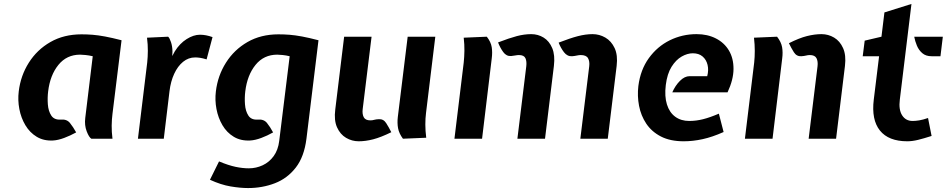

<svg xmlns="http://www.w3.org/2000/svg" viewBox="-20 -703 4798 973"><path d="M249 9Q201.5 11.5 166.2 -9.8Q131 -31 108.8 -68.2Q86.5 -105.5 78 -150.5Q69.5 -195.5 75 -240Q84.5 -319.5 126 -385.2Q167.5 -451 235.5 -490Q303.5 -529 393 -529Q421 -529 449.2 -526.8Q477.5 -524.5 512.5 -518Q547.5 -511.5 596 -499L550 -126Q546.5 -98.5 546 -67Q545.5 -35.5 550 0H443Q431 -7 419.2 -37.8Q407.5 -68.5 412 -105L450 -418Q430.5 -422.5 413.5 -424.2Q396.5 -426 386 -426Q318 -426 276 -374.2Q234 -322.5 224 -240Q220 -208 222.5 -174Q225 -140 240 -117.2Q255 -94.5 289 -97Q318.5 -99.5 334.5 -79.8Q350.5 -60 366 -32Q336 -15.5 305.2 -4Q274.5 7.5 249 9Z M679 0 726 -386Q729 -414 729.2 -445.5Q729.5 -477 725 -512L832 -517Q839.5 -510.5 846.5 -489.5Q853.5 -468.5 854 -443L853 -419L866 -443Q891 -483 926 -505Q961 -527 993 -527Q1009 -527 1024.5 -524Q1040 -521 1057 -515L1027 -402Q1007.5 -408 994.2 -410Q981 -412 969 -412Q935 -412 907.8 -389.8Q880.5 -367.5 862.8 -329Q845 -290.5 839 -241L810 0Z M1237 250Q1198 250 1148.8 241.8Q1099.5 233.5 1044 208L1090 115Q1138 135 1173.8 142.5Q1209.5 150 1241 150Q1278 150 1311.2 134.5Q1344.5 119 1367 88Q1389.5 57 1395 11L1448 -418Q1429.5 -422.5 1412.5 -424.2Q1395.5 -426 1385 -426Q1317 -426 1275 -374.2Q1233 -322.5 1223 -240Q1219 -208 1221.5 -174Q1224 -140 1238.8 -117.2Q1253.5 -94.5 1287 -97Q1317 -99.5 1333 -79.8Q1349 -60 1364 -32Q1335 -15.5 1304.2 -4Q1273.5 7.5 1248 9Q1200 11.5 1164.8 -9.8Q1129.5 -31 1107.5 -68.2Q1085.5 -105.5 1077 -150.5Q1068.5 -195.5 1074 -240Q1083.5 -319.5 1125 -385.2Q1166.5 -451 1234.2 -490Q1302 -529 1391 -529Q1419.5 -529 1447.8 -526.8Q1476 -524.5 1511 -518Q1546 -511.5 1594 -499L1533 0Q1521.5 91.5 1479 146.2Q1436.5 201 1373.2 225.5Q1310 250 1237 250Z M1798 13Q1763.5 13 1733.8 -4.5Q1704 -22 1688 -57.8Q1672 -93.5 1679 -148L1724 -517H1863L1818 -150Q1815 -125.5 1823.2 -109.2Q1831.5 -93 1857 -93Q1867 -93 1876.5 -95.8Q1886 -98.5 1900 -99Q1923.5 -100.5 1937.2 -78.8Q1951 -57 1963 -33Q1910 -7 1871.2 3Q1832.5 13 1798 13ZM2022 0Q2002 -27 1997.2 -53.5Q1992.5 -80 1996 -110L2046 -517H2186L2139 -131Q2135.5 -103.5 2135.5 -72Q2135.5 -40.5 2140 -5Z M2921 0 2966 -367Q2969 -392 2960 -408Q2951 -424 2923 -424Q2914 -424 2903 -421.5Q2892 -419 2879 -418Q2855 -416.5 2838.2 -438.2Q2821.5 -460 2811 -487Q2869 -509.5 2908.5 -519.8Q2948 -530 2983 -530Q3017.5 -530 3047.8 -512.5Q3078 -495 3094.8 -459.2Q3111.5 -423.5 3105 -369L3060 0ZM2283 0 2330 -386Q2333 -414 2333.5 -445.5Q2334 -477 2330 -512L2447 -517Q2468 -490 2472 -463.5Q2476 -437 2472 -407L2423 0ZM2602 0 2647 -367Q2650 -392 2642.8 -408Q2635.5 -424 2610 -424Q2601 -424 2591.5 -422Q2582 -420 2570 -419Q2546 -417.5 2530.2 -439.2Q2514.5 -461 2504 -488Q2561 -510 2599 -520Q2637 -530 2672 -530Q2706.5 -530 2735 -512.5Q2763.5 -495 2778.5 -459.2Q2793.5 -423.5 2787 -369L2742 0Z M3445 13Q3376.5 13 3329.5 -11.2Q3282.5 -35.5 3255.2 -76.2Q3228 -117 3218.5 -166.8Q3209 -216.5 3215 -267Q3225.5 -349.5 3268.2 -408.5Q3311 -467.5 3374.2 -498.8Q3437.5 -530 3510 -530Q3565.5 -530 3608 -508.2Q3650.5 -486.5 3674 -447Q3697.5 -407.5 3697.2 -353.5Q3697 -299.5 3667 -235H3387Q3402 -269.5 3425.8 -293.2Q3449.5 -317 3475 -317H3564Q3572 -347.5 3565.8 -374Q3559.5 -400.5 3540.5 -416.8Q3521.5 -433 3491 -433Q3463.5 -433 3434.5 -416.5Q3405.5 -400 3383.2 -364.5Q3361 -329 3354 -272Q3347 -214.5 3359.8 -173.8Q3372.5 -133 3401.8 -111.5Q3431 -90 3473 -90Q3507.5 -90 3542.5 -98.8Q3577.5 -107.5 3623 -127L3647 -34Q3590 -8.5 3540.8 2.2Q3491.5 13 3445 13Z M4078 0 4123 -367Q4126 -392 4117.8 -408Q4109.5 -424 4084 -424Q4074.5 -424 4065 -421.5Q4055.5 -419 4041 -418Q4017 -416.5 4003.2 -438.2Q3989.5 -460 3978 -484Q4030.5 -510.5 4069.5 -520.2Q4108.5 -530 4143 -530Q4177.5 -530 4207 -512.5Q4236.5 -495 4252.5 -459.2Q4268.5 -423.5 4262 -369L4217 0ZM3755 0 3802 -386Q3805 -414 3805 -445.5Q3805 -477 3801 -512L3918 -517Q3939 -490 3943.5 -463.5Q3948 -437 3944 -407L3895 0Z M4578 13Q4483 13 4439.2 -41.5Q4395.5 -96 4408 -198L4435 -418H4352L4362 -497L4447 -517L4462 -640L4599 -683L4540 -198Q4533.5 -147 4551.8 -118.5Q4570 -90 4605 -90Q4619.5 -90 4638.2 -93Q4657 -96 4683 -105L4701 -14Q4662 -1.5 4632.5 5.8Q4603 13 4578 13ZM4701 -418Q4672 -418 4654 -433.5Q4636 -449 4626.5 -472Q4617 -495 4613 -517H4758L4746 -418Z"/></svg>

Font: Expletus Sans
Style: Italic
Weight: 400
Italic angle: -7°
Designer: Jasper de Waard
Foundry: Designtown
Version: Version 7.500